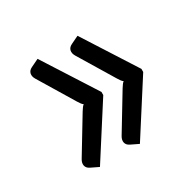

<svg xmlns="http://www.w3.org/2000/svg" viewBox="-99 -573 627 616"><g transform="rotate(-30 215.0 -265.0)"><path d="M231.5 -270.5V-259L107 -64.5L78 -78.5Q66.5 -84 64.2 -94.2Q62 -104.5 69 -116L148 -246.5Q152 -252.5 155.2 -257.2Q158.5 -262 162.5 -265Q158.5 -267.5 155.2 -272.2Q152 -277 148 -283L69 -413.5Q62 -425 64.2 -435.2Q66.5 -445.5 78 -451L107 -465ZM379.5 -270.5V-259L255 -64.5L226 -78.5Q214.5 -84 212.2 -94.2Q210 -104.5 217 -116L296 -246.5Q300 -252.5 303.2 -257.2Q306.5 -262 310.5 -265Q306.5 -267.5 303.2 -272.2Q300 -277 296 -283L217 -413.5Q210 -425 212.2 -435.2Q214.5 -445.5 226 -451L255 -465Z"/></g></svg>

Font: Lato-Regular
Style: Regular
Weight: 400
Designer: Lukasz Dziedzic with Adam Twardoch and Botio Nikoltchev
Foundry: tyPoland Lukasz Dziedzic
Version: Version 2.015; 2015-08-06; http://www.latofonts.com/